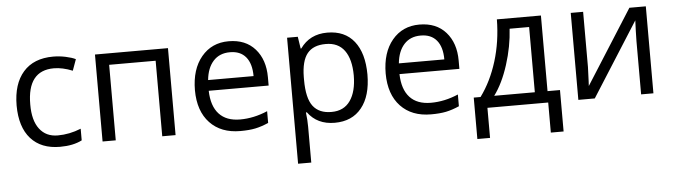

<svg xmlns="http://www.w3.org/2000/svg" viewBox="-48 -741 4134 1177"><g transform="rotate(-5 2019.0 -152.5)"><path d="M140.1 -265.1Q139.6 -166.5 179.7 -113.8Q219.7 -61 292 -61Q364.3 -61 435.1 -89.8V-18.1Q381.3 9.8 299.8 9.8Q183.6 9.8 120.1 -61.5Q56.6 -132.8 56.2 -265.6Q56.6 -398.4 121.1 -471.7Q185.5 -544.9 305.2 -544.9Q343.8 -544.9 382.3 -536.6Q420.9 -528.3 442.9 -517.1L418 -448.2Q356 -473.1 303.2 -473.1Q140.1 -473.1 140.1 -265.1Z M643.1 0H562V-535.2H1011.2V0H929.2V-464.8H643.1Z M1386.7 -477.1Q1322.8 -477.1 1284.7 -435.1Q1246.6 -393.1 1239.3 -318.8H1519Q1519 -395.5 1484.9 -436.5Q1450.7 -477.5 1386.7 -477.1ZM1409.2 9.8Q1290.5 9.8 1222.2 -62.5Q1153.8 -134.8 1153.3 -263.7Q1153.8 -392.6 1217.3 -468.8Q1280.8 -544.9 1384.8 -544.9Q1488.8 -544.9 1547.4 -478.5Q1606 -412.1 1606 -304.2V-252.9H1237.3Q1239.7 -158.7 1284.7 -109.9Q1329.6 -61 1414.6 -61Q1498.5 -61 1583 -97.2V-24.9Q1539.6 -5.9 1501.5 2Q1463.4 9.8 1409.2 9.8Z M1976.1 -476.1Q1899.4 -476.1 1862.8 -430.7Q1826.2 -385.3 1825.2 -286.1V-268.1Q1825.2 -155.3 1862.8 -106.4Q1900.4 -57.6 1976.6 -58.1Q2052.7 -58.1 2091.8 -114.3Q2130.9 -169.9 2131.3 -269.5Q2130.9 -369.1 2091.8 -422.9Q2052.7 -476.6 1976.1 -476.1ZM2215.3 -267.6Q2214.8 -135.7 2156.2 -63.5Q2097.7 9.8 1990.2 9.8Q1882.8 9.8 1825.2 -68.8H1819.3Q1825.2 -22 1825.2 20V240.2H1744.1V-535.2H1810.1L1821.3 -461.9H1825.2Q1883.8 -544.9 1991.7 -544.9Q2099.6 -544.9 2157.2 -472.2Q2214.8 -399.4 2215.3 -267.6Z M2560.5 -477.1Q2496.6 -477.1 2458.5 -435.1Q2420.4 -393.1 2413.1 -318.8H2692.9Q2692.9 -395.5 2658.7 -436.5Q2624.5 -477.5 2560.5 -477.1ZM2583 9.8Q2464.4 9.8 2396 -62.5Q2327.6 -134.8 2327.1 -263.7Q2327.6 -392.6 2391.1 -468.8Q2454.6 -544.9 2558.6 -544.9Q2662.6 -544.9 2721.2 -478.5Q2779.8 -412.1 2779.8 -304.2V-252.9H2411.1Q2413.6 -158.7 2458.5 -109.9Q2503.4 -61 2588.4 -61Q2672.4 -61 2756.8 -97.2V-24.9Q2713.4 -5.9 2675.3 2Q2637.2 9.8 2583 9.8Z M3228 -69.8V-471.2H3107.9Q3101.6 -362.8 3066.2 -251.7Q3030.8 -140.6 2978 -69.8ZM3382.8 185.1H3304.2V0H2930.2V185.1H2852.1V-69.8H2894Q2959.5 -158.7 2996.6 -278.3Q3033.7 -397.9 3035.2 -535.2H3306.2V-69.8H3382.8Z M3565.9 -535.2V-195.8L3562.5 -106.9L3561 -79.1L3850.6 -535.2H3951.7V0H3876V-327.1L3877.4 -391.6L3879.9 -455.1L3590.8 0H3489.7V-535.2Z"/></g></svg>

Font: OpenSans-Regular
Style: Regular
Weight: 400
Foundry: Ascender Corporation
Version: Version 1.10